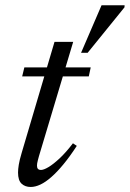

<svg xmlns="http://www.w3.org/2000/svg" viewBox="-20 -716 504 745"><path d="M66 -419.5 74.5 -454.5H332L324.5 -419.5ZM131 -109.5Q128.5 -100.5 126.8 -93.8Q125 -87 124.2 -82Q123.5 -77 123.5 -73Q123.5 -64.5 127.5 -60.5Q131.5 -56.5 138.5 -56.5Q149.5 -56.5 168 -67.5Q186.5 -78.5 211 -101.2Q235.5 -124 263 -160L278 -150Q251 -108.5 226.2 -78.5Q201.5 -48.5 179.2 -29Q157 -9.5 137 0Q117 9.5 99 9.5Q77.5 9.5 63.8 -3.2Q50 -16 50 -46.5Q50 -59 52.8 -76.5Q55.5 -94 64 -122.5L191.5 -553.5H264ZM294.5 -511 374 -695.5H463.5L463 -687.5L320 -511Z"/></svg>

Font: Newsreader 36pt
Style: Italic
Weight: 400
Italic angle: -17°
Designer: Hugues Gentile
Foundry: Production Type
Version: Version 1.003